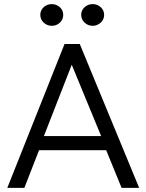

<svg xmlns="http://www.w3.org/2000/svg" viewBox="-20 -914 712 934"><path d="M15.5 0 294 -700H368L657 0H571.5L496.5 -183.5H170L98.5 0ZM193.5 -252H472L329 -599ZM232 -788.5Q209 -788.5 192.5 -804Q176 -819.5 176 -841.5Q176 -856.5 183.8 -868.5Q191.5 -880.5 204.2 -887.2Q217 -894 232 -894Q254 -894 270.8 -879.2Q287.5 -864.5 287.5 -841.5Q287.5 -826.5 280 -814.5Q272.5 -802.5 259.8 -795.5Q247 -788.5 232 -788.5ZM431 -788.5Q408 -788.5 391.5 -804Q375 -819.5 375 -841.5Q375 -856 382.5 -868Q390 -880 402.8 -887Q415.5 -894 431 -894Q453 -894 469.8 -879.2Q486.5 -864.5 486.5 -841.5Q486.5 -826.5 478.8 -814.5Q471 -802.5 458.2 -795.5Q445.5 -788.5 431 -788.5Z"/></svg>

Font: Geologica Roman ExtraLight
Style: Regular
Weight: 250
Designer: Sindre Bremnes, Frode Helland
Foundry: Monokrom Skriftforlag AS
Version: Version 1.010;gftools[0.9.28]